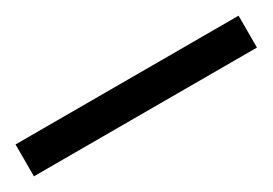

<svg xmlns="http://www.w3.org/2000/svg" viewBox="-15 -45 475 334"><g transform="rotate(-30 222.0 122.0)"><path d="M446 154H-2V90H446Z"/></g></svg>

Font: Noto Sans Imperial Aramaic
Style: Regular
Weight: 400
Designer: Monotype Design Team
Foundry: Monotype Imaging Inc.
Version: Version 2.001; ttfautohint (v1.8.4.7-5d5b)